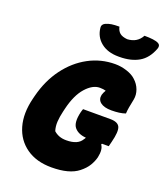

<svg xmlns="http://www.w3.org/2000/svg" viewBox="-171 -1061 1025 1195"><g transform="rotate(20 342.0 -464.0)"><path d="M374 -388H554Q605 -388 617.5 -360Q630 -332 611 -258L603 -226H558L555 -220Q575 -194 563 -138Q556 -110 539 -81.5Q522 -53 489 -27Q430 20 312 20Q212 20 145.5 -27Q79 -74 55.5 -155.5Q32 -237 58 -342L63 -362Q91 -472 150.5 -552Q210 -632 291.5 -676Q373 -720 467 -720Q506 -720 544.5 -707.5Q583 -695 605 -674Q632 -650 644 -617.5Q656 -585 650 -553Q643 -519 639 -496.5Q635 -474 634 -454Q615 -447 591.5 -444Q568 -441 542 -441Q493 -441 469 -460Q445 -479 452 -511Q457 -528 467 -544Q450 -549 427 -549Q380 -549 335 -498.5Q290 -448 267 -352L262 -331Q253 -293 251 -261Q249 -229 258 -200Q273 -186 293.5 -178Q314 -170 341 -170Q418 -170 443 -214Q448 -220 451 -227Q399 -231 374 -261.5Q349 -292 367 -366Q369 -373 370.5 -378Q372 -383 374 -388ZM577 -948Q609 -948 633.5 -945Q658 -942 672 -934Q689 -924 681 -901Q655 -831 603 -801Q551 -771 475 -771H468Q397 -771 352.5 -806.5Q308 -842 302 -901Q299 -922 320 -933Q339 -942 359.5 -945Q380 -948 411 -948Q417 -921 433.5 -907.5Q450 -894 483 -891Q548 -894 577 -948Z"/></g></svg>

Font: Recursive Sn Csl St Blk
Style: Italic
Weight: 900
Italic angle: -15°
Version: Version 1.079;hotconv 1.0.112;makeotfexe 2.5.65598; ttfautoh